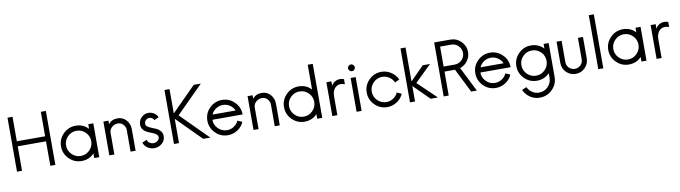

<svg xmlns="http://www.w3.org/2000/svg" viewBox="-40 -1566 9300 2627"><g transform="rotate(-10 4610.5 -252.5)"><path d="M543 -750H613V0H543V-340H150V0H80V-750H150V-410H543Z M1101.5 -358.5Q1050 -410 978 -410Q906 -410 854.5 -358.5Q803 -307 803 -235Q803 -163 854.5 -111.5Q906 -60 978 -60Q1050 -60 1101.5 -111.5Q1153 -163 1153 -235Q1153 -307 1101.5 -358.5ZM978 10Q877 10 805 -62Q733 -134 733 -235Q733 -336 805 -408Q877 -480 978 -480Q1084 -480 1153 -406V-470H1223V0H1153V-64Q1084 10 978 10Z M1728 -298V0H1658V-298Q1658 -344 1627.5 -377Q1597 -410 1551 -410Q1505 -410 1469 -378Q1433 -346 1433 -301V0H1363V-470H1433V-421Q1478 -480 1558 -480Q1633 -480 1680.5 -427Q1728 -374 1728 -298Z M1920 -340Q1920 -316 1943 -299.5Q1966 -283 1998.5 -271Q2031 -259 2063 -244Q2095 -229 2118 -200.5Q2141 -172 2141 -130Q2141 -70 2094.5 -30Q2048 10 1987 10Q1937 10 1894.5 -18.5Q1852 -47 1838 -94L1903 -122Q1907 -95 1932.5 -77.5Q1958 -60 1987 -60Q2019 -60 2045 -79.5Q2071 -99 2071 -130Q2071 -154 2048 -171.5Q2025 -189 1992.5 -200.5Q1960 -212 1928 -227Q1896 -242 1873 -270.5Q1850 -299 1850 -340Q1850 -398 1891 -439Q1932 -480 1990 -480Q2031 -480 2066 -457.5Q2101 -435 2118 -397L2054 -369Q2034 -410 1990 -410Q1961 -410 1940.5 -389.5Q1920 -369 1920 -340Z M2766 -750 2391 -375 2766 0H2667L2331 -338V0H2261V-750H2331V-412L2667 -750Z M2851 -305H3171Q3151 -352 3107 -381Q3063 -410 3011 -410Q2959 -410 2915 -381Q2871 -352 2851 -305ZM3171 -165V-164L3235 -136Q3207 -70 3145 -30Q3083 10 3011 10Q2910 10 2838 -62Q2766 -134 2766 -235Q2766 -336 2838 -408Q2910 -480 3011 -480Q3112 -480 3184 -408Q3256 -336 3256 -235H2836Q2836 -163 2887.5 -111.5Q2939 -60 3011 -60Q3063 -60 3107 -89Q3151 -118 3171 -165Z M3731 -298V0H3661V-298Q3661 -344 3630.5 -377Q3600 -410 3554 -410Q3508 -410 3472 -378Q3436 -346 3436 -301V0H3366V-470H3436V-421Q3481 -480 3561 -480Q3636 -480 3683.5 -427Q3731 -374 3731 -298Z M4199.5 -358.5Q4148 -410 4076 -410Q4004 -410 3952.5 -358.5Q3901 -307 3901 -235Q3901 -163 3952.5 -111.5Q4004 -60 4076 -60Q4148 -60 4199.5 -111.5Q4251 -163 4251 -235Q4251 -307 4199.5 -358.5ZM4076 10Q3975 10 3903 -62Q3831 -134 3831 -235Q3831 -336 3903 -408Q3975 -480 4076 -480Q4182 -480 4251 -406V-750H4321V0H4251V-64Q4182 10 4076 10Z M4531 -408Q4555 -454 4602.5 -472Q4650 -490 4706 -470V-400Q4629 -427 4580 -386.5Q4531 -346 4531 -259V0H4461V-470H4531Z M4866 -638Q4880 -624 4880 -605Q4880 -586 4866 -572Q4852 -558 4833 -558Q4814 -558 4800 -572Q4786 -586 4786 -605Q4786 -624 4800 -638Q4814 -652 4833 -652Q4852 -652 4866 -638ZM4868 -470V0H4798V-470Z M5385 -165V-164L5449 -136Q5421 -70 5359 -30Q5297 10 5225 10Q5124 10 5052 -62Q4980 -134 4980 -235Q4980 -336 5052 -408Q5124 -480 5225 -480Q5298 -480 5359.5 -439.5Q5421 -399 5450 -332V-333L5386 -305Q5365 -352 5321 -381Q5277 -410 5225 -410Q5153 -410 5101.5 -358.5Q5050 -307 5050 -235Q5050 -163 5101.5 -111.5Q5153 -60 5225 -60Q5277 -60 5321 -89Q5365 -118 5385 -165Z M5928 0H5827L5610 -215V0H5540V-750H5610V-278L5800 -470H5901L5671 -246Z M6078 0H6008V-750H6233Q6319 -750 6380.5 -688.5Q6442 -627 6442 -541Q6442 -474 6401.5 -418.5Q6361 -363 6297 -343L6469 0H6390L6224 -333H6078ZM6078 -680V-403H6233Q6290 -403 6331 -443.5Q6372 -484 6372 -541Q6372 -598 6331 -639Q6290 -680 6233 -680Z M6574 -305H6894Q6874 -352 6830 -381Q6786 -410 6734 -410Q6682 -410 6638 -381Q6594 -352 6574 -305ZM6894 -165V-164L6958 -136Q6930 -70 6868 -30Q6806 10 6734 10Q6633 10 6561 -62Q6489 -134 6489 -235Q6489 -336 6561 -408Q6633 -480 6734 -480Q6835 -480 6907 -408Q6979 -336 6979 -235H6559Q6559 -163 6610.5 -111.5Q6662 -60 6734 -60Q6786 -60 6830 -89Q6874 -118 6894 -165Z M7549 -470V0Q7549 101 7477 173Q7405 245 7304 245Q7201 245 7131 173Q7098 140 7080 99L7144 71V70Q7165 117 7208 146Q7251 175 7304 175Q7377 175 7428 123.5Q7479 72 7479 0V-64L7477 -62Q7407 10 7304 10Q7203 10 7131 -62Q7059 -134 7059 -235Q7059 -336 7131 -408Q7203 -480 7304 -480Q7407 -480 7477 -408L7479 -406V-470ZM7304 -60Q7377 -60 7428 -111.5Q7479 -163 7479 -235Q7479 -308 7428 -359Q7377 -410 7304 -410Q7232 -410 7180.5 -359Q7129 -308 7129 -235Q7129 -163 7180.5 -111.5Q7232 -60 7304 -60Z M7659 -173V-470H7729V-173Q7729 -126 7762 -93Q7795 -60 7842 -60Q7889 -60 7922.5 -93Q7956 -126 7956 -173V-470H8026V-173Q8026 -97 7972 -43.5Q7918 10 7842 10Q7766 10 7712.5 -43.5Q7659 -97 7659 -173Z M8156 0V-750H8226V0Z M8704.5 -358.5Q8653 -410 8581 -410Q8509 -410 8457.5 -358.5Q8406 -307 8406 -235Q8406 -163 8457.5 -111.5Q8509 -60 8581 -60Q8653 -60 8704.5 -111.5Q8756 -163 8756 -235Q8756 -307 8704.5 -358.5ZM8581 10Q8480 10 8408 -62Q8336 -134 8336 -235Q8336 -336 8408 -408Q8480 -480 8581 -480Q8687 -480 8756 -406V-470H8826V0H8756V-64Q8687 10 8581 10Z M9036 -408Q9060 -454 9107.5 -472Q9155 -490 9211 -470V-400Q9134 -427 9085 -386.5Q9036 -346 9036 -259V0H8966V-470H9036Z"/></g></svg>

Font: HansKendrickRegular
Style: Regular
Weight: 400
Designer: Alfredo Marco Pradil
Foundry: Hanken Studio
Version: Version 1.000;PS 001.001;hotconv 1.0.56